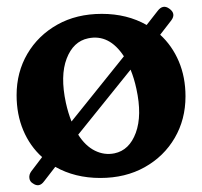

<svg xmlns="http://www.w3.org/2000/svg" viewBox="-20 -509 591 561"><path d="M75.5 26.5Q67 21.5 65.8 11.2Q64.5 1 71.5 -8.5L103 -50Q67.5 -82 48 -128.2Q28.5 -174.5 28.5 -231Q28.5 -298 60 -351.8Q91.5 -405.5 147.5 -437Q203.5 -468.5 277.5 -468.5Q351.5 -468.5 408.5 -436L440.5 -477Q456 -497.5 475 -483.5Q495 -469 480.5 -449.5L448 -407.5Q483 -375.5 502.5 -329.5Q522 -283.5 522 -227.5Q522 -160 490.5 -106Q459 -52 402.8 -20.5Q346.5 11 273 11Q199 11 141.5 -21.5L109 20.5Q94.5 40.5 75.5 26.5ZM172.5 -208.5Q179 -179 189 -154L342 -344.5Q299 -410 237.5 -397Q194 -388 174.8 -337.8Q155.5 -287.5 172.5 -208.5ZM314.5 -61Q358 -70 376.8 -121Q395.5 -172 378.5 -249.5Q372 -280 361.5 -305.5L208.5 -115.5Q229.5 -82.5 257.2 -68.8Q285 -55 314.5 -61Z"/></svg>

Font: Fraunces 72pt SuperSoft SemiBold
Style: Regular
Weight: 600
Version: Version 1.000;[b76b70a41]